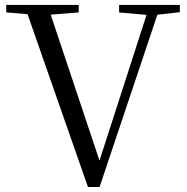

<svg xmlns="http://www.w3.org/2000/svg" viewBox="-20 -748 754 775"><path d="M335 6.7 78.1 -728H171.6L391.2 -70.9H372.8L377 -85.6L584.4 -728H628.4L382 6.7ZM5.2 -698V-728H297.6V-697.8L157.9 -686.9H136.9ZM460.8 -697.8V-728H706V-698.8L598.5 -686.9H581.9Z"/></svg>

Font: Noto Serif HK ExtraLight
Style: Regular
Weight: 200
Designer: Ryoko NISHIZUKA 西塚涼子 (kana & ideographs); Frank Grießhammer (Latin, Greek & Cyrillic); Wenlong ZHANG 张文龙 (bopomofo); San
Foundry: Adobe
Version: Version 2.002-H1;hotconv 1.1.0;makeotfexe 2.6.0